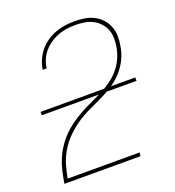

<svg xmlns="http://www.w3.org/2000/svg" viewBox="-135 -849 869 955"><g transform="rotate(-20 300.0 -371.5)"><path d="M43 0V-1Q48 -31 54.5 -61Q61 -91 73 -120.5Q85 -150 102.5 -177Q120 -204 142.5 -227.5Q165 -251 191.5 -270Q218 -289 246.5 -305Q275 -321 304 -334Q333 -347 362 -361.5Q391 -376 417.5 -394.5Q444 -413 465.5 -437.5Q487 -462 500.5 -491.5Q514 -521 519 -551Q523 -575 522.5 -599Q522 -623 513.5 -643.5Q505 -664 489.5 -680.5Q474 -697 453.5 -707Q433 -717 410.5 -720.5Q388 -724 364 -724Q341 -724 318.5 -721Q296 -718 274 -710Q252 -702 231.5 -688.5Q211 -675 195 -657Q179 -639 169.5 -617.5Q160 -596 157 -574L156 -570H135L136 -574Q140 -599 151 -623Q162 -647 179 -667.5Q196 -688 218.5 -703Q241 -718 265.5 -727Q290 -736 315 -739.5Q340 -743 365 -743Q392 -743 418 -739Q444 -735 467 -723.5Q490 -712 507 -693.5Q524 -675 533.5 -651.5Q543 -628 543.5 -601.5Q544 -575 539 -548Q534 -513 517 -479Q500 -445 474 -417.5Q448 -390 416 -370Q384 -350 349.5 -334Q315 -318 281.5 -302Q248 -286 217 -264.5Q186 -243 159 -215.5Q132 -188 113 -156Q94 -124 83.5 -89Q73 -54 67 -19H448L445 0ZM555 -359H54V-377H555Z"/></g></svg>

Font: Iosevka Aile Thin
Style: Italic
Weight: 100
Italic angle: -9°
Designer: Belleve Invis
Foundry: Belleve Invis
Version: Version 31.1.0; ttfautohint (v1.8.4)